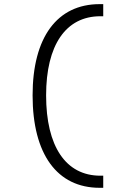

<svg xmlns="http://www.w3.org/2000/svg" viewBox="-20 -811 626 929"><path d="M462.4 97.7H479.5V39.1H465.8C297.9 39.1 203.1 -103 203.1 -349.6C203.1 -592.3 297.9 -732.4 465.8 -732.4H479.5V-791H462.4C256.3 -791 137.7 -630.4 137.7 -349.6C137.7 -64.9 256.3 97.7 462.4 97.7Z"/></svg>

Font: Cascadia Mono NF Light
Style: Regular
Weight: 300
Monospace: yes
Designer: Aaron Bell
Foundry: Saja Typeworks
Version: Version 2404.023